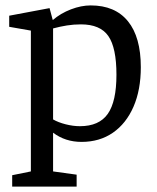

<svg xmlns="http://www.w3.org/2000/svg" viewBox="-20 -524 580 709"><path d="M25 165V123L94 109V-411L14 -425V-466L163 -494L174 -453L175 -450Q204 -475 242 -489.5Q280 -504 315 -504Q405 -504 452.5 -445.5Q500 -387 500 -276Q500 -192 473 -130Q446 -68 397 -34Q348 0 281 0Q221 0 176 -34V-29V-19V109L263 121V165ZM275 -58Q346 -58 378 -103.5Q410 -149 410 -248Q410 -348 380 -391Q350 -434 279 -434Q252 -434 227 -430Q202 -426 176 -419V-83Q195 -72 222.5 -65Q250 -58 275 -58Z"/></svg>

Font: Faustina VF Beta
Style: Regular
Weight: 400
Designer: Alfonso Garcia
Foundry: Omnibus-Type
Version: Version 1.006